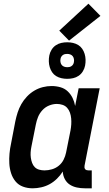

<svg xmlns="http://www.w3.org/2000/svg" viewBox="-20 -1008 590 1040"><path d="M157 12Q129 12 104.5 3Q80 -6 64 -25.5Q48 -45 40 -70Q32 -95 30.5 -122Q29 -149 31.5 -176.5Q34 -204 40 -231L63 -351Q68 -375 75.5 -398.5Q83 -422 95.5 -444Q108 -466 126 -485Q144 -504 166 -517Q188 -530 212 -536Q236 -542 259 -542Q284 -542 307 -535.5Q330 -529 346.5 -513.5Q363 -498 373 -477.5Q383 -457 387 -434L406 -530H520L438 -111Q437 -106 437.5 -101Q438 -96 441 -92Q444 -88 449 -86.5Q454 -85 459 -85H477V12H440Q417 12 396 7.5Q375 3 358 -8Q341 -19 331 -38Q321 -57 320 -79Q307 -58 288.5 -40Q270 -22 249 -10.5Q228 1 204 6.5Q180 12 157 12ZM221 -85Q241 -85 261.5 -91Q282 -97 298.5 -110.5Q315 -124 324.5 -143Q334 -162 338 -182L362 -302Q365 -318 366 -334.5Q367 -351 365.5 -367Q364 -383 359 -397.5Q354 -412 344 -423.5Q334 -435 319 -440Q304 -445 288 -445Q267 -445 246 -436.5Q225 -428 209.5 -411Q194 -394 186 -374Q178 -354 174 -333L150 -213Q147 -198 146 -183Q145 -168 147 -153.5Q149 -139 154 -125.5Q159 -112 168.5 -102.5Q178 -93 192 -89Q206 -85 221 -85ZM344 -581Q328 -581 312.5 -584.5Q297 -588 284 -596Q271 -604 262.5 -616.5Q254 -629 249.5 -644Q245 -659 244.5 -675Q244 -691 247 -707Q250 -723 259 -738Q268 -753 282 -762.5Q296 -772 312 -775.5Q328 -779 344 -779Q360 -779 375.5 -775.5Q391 -772 404 -764Q417 -756 425.5 -743.5Q434 -731 438.5 -716Q443 -701 443.5 -685Q444 -669 441 -653Q438 -637 429 -622Q420 -607 406 -597.5Q392 -588 376 -584.5Q360 -581 344 -581ZM344 -644Q350 -644 355.5 -645Q361 -646 366.5 -649.5Q372 -653 375.5 -658.5Q379 -664 380 -670Q382 -679 380.5 -688Q379 -697 374 -703.5Q369 -710 361 -713Q353 -716 344 -716Q338 -716 332.5 -715Q327 -714 321.5 -710.5Q316 -707 312.5 -701.5Q309 -696 308 -690Q306 -681 307.5 -672Q309 -663 314 -656.5Q319 -650 327 -647Q335 -644 344 -644ZM354 -788 301 -842 459 -988 524 -922Z"/></svg>

Font: Lode
Style: Bold Italic
Weight: 700
Italic angle: -11°
Monospace: yes
Designer: Belleve Invis
Foundry: Belleve Invis
Version: Version 29.2.0; ttfautohint (v1.8.3)